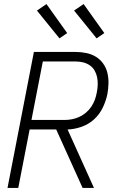

<svg xmlns="http://www.w3.org/2000/svg" viewBox="-20 -926 590 946"><path d="M70 0H17L147 -670H353Q380 -670 406 -664.5Q432 -659 453 -646Q474 -633 488.5 -612.5Q503 -592 509 -567.5Q515 -543 514.5 -516Q514 -489 509 -462Q502 -428 486 -395Q470 -362 443 -337.5Q416 -313 381 -301Q346 -289 313 -288L443 0H387L257 -288H126ZM135 -335H299Q317 -335 335 -338.5Q353 -342 370.5 -350Q388 -358 403.5 -371Q419 -384 430 -400.5Q441 -417 447.5 -435Q454 -453 457 -471Q461 -490 461.5 -509Q462 -528 458.5 -545.5Q455 -563 446 -578.5Q437 -594 422.5 -604Q408 -614 390.5 -618.5Q373 -623 354 -623H191ZM456 -737 345 -874 392 -906 494 -763ZM273 -737 162 -874 209 -906 311 -763Z"/></svg>

Font: Lode Dark
Style: Italic
Weight: 400
Italic angle: -11°
Monospace: yes
Designer: Belleve Invis
Foundry: Belleve Invis
Version: Version 29.2.0; ttfautohint (v1.8.3)